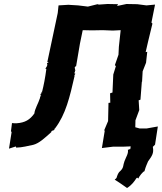

<svg xmlns="http://www.w3.org/2000/svg" viewBox="-20 -738 810 961"><path d="M756 -715 713 -711 667 -717 613 -718 566 -708 571 -717 518 -718 475 -715 468 -717 420 -705 371 -711 322 -714 273 -711 269 -673 217 -428 224 -423H215L217 -413L214 -405L207 -394L212 -393C206 -347 199 -312 191 -280C180 -270 190 -274 193 -276C178 -264 186 -271 181 -258C180 -256 183 -264 186 -261C180 -250 181 -257 180 -247C172 -221 154 -193 152 -170C130 -139 106 -124 63 -121C55 -121 48 -121 40 -122L35 -82L38 -76L25 6L59 -5C64 5 59 -3 60 1C94 0 120 -8 146 -13C175 -20 205 -48 237 -77C237 -77 236 -86 236 -79C244 -89 250 -82 250 -89C254 -90 255 -90 253 -98C249 -99 257 -93 256 -96C309 -166 329 -251 354 -361C355 -355 347 -358 359 -370C353 -365 352 -374 353 -377C354 -370 357 -385 354 -385C363 -386 359 -391 356 -387L354 -401L356 -404L361 -407L380 -519L394 -587L441 -586L494 -587L545 -585L584 -587L575 -504L573 -464L555 -412L560 -407L547 -365L543 -275L531 -271L532 -224L523 -223L521 -132L502 -87L504 -82L490 3L547 -4H600L648 -6L653 -90L657 -94L658 -136L677 -187L674 -236L683 -239L690 -330L691 -328L694 -381L711 -424L717 -479L709 -477L721 -529L743 -620L738 -625ZM554 161C575 175 596 188 616 203C640 188 653 169 662 155C664 154 666 147 672 156C676 145 696 120 703 119C710 93 716 83 721 70C741 42 751 29 745 -3L756 -14L770 -105L714 -95H679L650 -103L638 -31L632 9C625 3 634 12 620 11C624 30 611 47 603 69C595 90 600 100 584 116C571 126 568 138 563 153C561 156 557 158 554 161Z"/></svg>

Font: Asimov Print
Style: DIt
Weight: 250
Width: 0
Designer: Google
Version: Version 2.000980: 2014